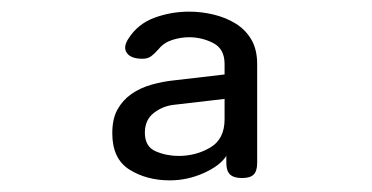

<svg xmlns="http://www.w3.org/2000/svg" viewBox="-20 -760 640 330"><path d="M366 -590 280 -580Q260 -578 244.5 -566Q229 -554 229 -532Q229 -508 247.5 -500Q266 -492 287 -492Q317 -492 341.5 -506.5Q366 -521 366 -555ZM369 -480V-492Q358 -475 330 -462.5Q302 -450 272 -450Q232 -450 202.5 -468.5Q173 -487 173 -531Q173 -556 182 -572Q191 -588 206 -598.5Q221 -609 240.5 -614.5Q260 -620 280 -622L366 -632V-650Q366 -676 346.5 -686Q327 -696 305 -696Q291 -696 276.5 -691.5Q262 -687 253 -676Q246 -668 240 -663.5Q234 -659 225 -659Q205 -659 198 -669Q191 -679 201 -694Q217 -719 245.5 -729.5Q274 -740 305 -740Q326 -740 347 -735Q368 -730 385 -719.5Q402 -709 412 -692Q422 -675 422 -650V-480Q422 -466 416 -460Q410 -454 396 -454Q382 -454 375.5 -460Q369 -466 369 -480Z"/></svg>

Font: Maple Mono Normal NL Medium
Style: Regular
Weight: 500
Monospace: yes
Designer: subframe7536
Version: Version 7.000